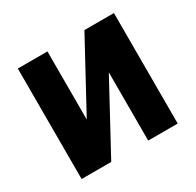

<svg xmlns="http://www.w3.org/2000/svg" viewBox="-121 -662 810 795"><g transform="rotate(-30 283.5 -264.0)"><path d="M372.6 -528.3H513.7V0H372.6V-326.2L195.8 0H54.2V-528.3H195.8V-202.6Z"/></g></svg>

Font: Robotiche
Style: Bold
Weight: 700
Designer: Google
Version: Version 2.001150; 2014